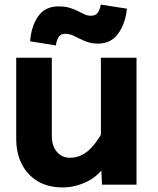

<svg xmlns="http://www.w3.org/2000/svg" viewBox="-20 -809 690 841"><path d="M207 -556V-213Q207 -170 229 -144Q251 -118 287 -118Q328 -118 362.5 -145.5Q397 -173 435 -240L457 -108Q419 -43 365 -15.5Q311 12 255 12Q191 12 145.5 -15Q100 -42 75.5 -90Q51 -138 51 -203V-556ZM578 -556V0H427L422 -99V-556ZM225 -610 112 -628Q117 -695 147.5 -738Q178 -781 236 -781Q264 -781 284.5 -775Q305 -769 321 -760.5Q337 -752 350.5 -746Q364 -740 378 -740Q400 -740 409.5 -755Q419 -770 421 -789L536 -771Q529 -705 497.5 -661.5Q466 -618 409 -618Q377 -618 352 -629Q327 -640 306.5 -650.5Q286 -661 266 -661Q245 -661 236 -645.5Q227 -630 225 -610Z"/></svg>

Font: Azeret Mono Thin
Style: Bold
Weight: 700
Version: Version 1.002